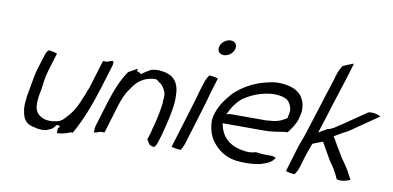

<svg xmlns="http://www.w3.org/2000/svg" viewBox="-67 -867 2202 1076"><g transform="rotate(10 1034.5 -328.5)"><path d="M130 -322C121 -291 116 -261 111 -232C107 -209 102 -182 98 -159L97 -142C91 -103 96 -71 106 -44C117 -20 135 -4 168 1H169C189 8 211 10 236 6C248 2 261 -4 271 -10C279 -18 285 -25 291 -33L294 -34L311 -29L300 -14V12C326 11 354 4 375 -6H387C431 -83 468 -178 498 -275L541 -415C544 -426 543 -435 541 -441C530 -440 517 -436 508 -431H484L435 -270C433 -263 430 -259 426 -250L425 -245C420 -232 415 -218 408 -204C391 -157 367 -117 338 -88C326 -74 312 -58 289 -54C249 -44 215 -50 198 -62C149 -86 158 -149 172 -217C177 -249 179 -282 190 -319L223 -427C209 -432 193 -437 173 -437C168 -432 161 -422 158 -412ZM106 -44ZM289 -54H290Z M508 -71C503 -55 503 -40 504 -28C515 -29 528 -33 538 -38H562L610 -197C620 -229 634 -269 656 -297C665 -310 676 -328 690 -341C714 -365 750 -382 791 -382C804 -382 808 -373 812 -370C831 -361 843 -343 851 -323C858 -310 857 -291 854 -270L855 -258V-257C851 -227 845 -195 838 -163V-162L832 -138C827 -121 823 -106 819 -90H820L805 -42L822 -15C828 -11 838 -7 850 -6C855 -11 863 -23 866 -34L880 -78C883 -89 884 -98 888 -110C890 -119 892 -127 895 -137C898 -152 902 -166 906 -183C909 -201 914 -226 917 -247C922 -275 921 -308 919 -334C914 -378 894 -415 843 -428C814 -435 791 -437 761 -430C750 -425 741 -419 728 -411L705 -395C700 -406 688 -403 681 -410L685 -423L633 -394C599 -345 572 -280 550 -208ZM656 -297Z M1112 -626C1104 -601 1119 -581 1144 -581C1169 -581 1195 -600 1202 -624C1210 -649 1194 -669 1170 -669C1145 -669 1119 -650 1112 -626ZM1048 -364C1040 -337 1035 -314 1026 -286L946 -24C960 -20 979 -17 999 -16C1007 -28 1015 -45 1020 -62L1088 -286C1097 -314 1102 -337 1110 -364L1135 -446C1122 -451 1105 -454 1085 -455C1076 -442 1067 -425 1062 -408Z M1152 -254C1147 -239 1144 -226 1143 -213C1142 -167 1155 -124 1178 -93C1208 -53 1251 -20 1312 -11C1357 -5 1405 -6 1450 -15C1484 -24 1517 -37 1532 -65C1525 -68 1514 -72 1502 -72H1473C1452 -72 1434 -74 1416 -77C1405 -72 1389 -71 1376 -70V-69V-70C1275 -75 1222 -122 1207 -195L1204 -204H1442C1482 -204 1521 -211 1558 -217H1572C1590 -240 1615 -275 1623 -309L1629 -336C1631 -347 1631 -356 1630 -366V-367C1629 -393 1620 -412 1608 -430C1589 -457 1556 -473 1511 -479C1482 -484 1443 -482 1418 -474H1417C1355 -461 1293 -432 1245 -390C1236 -383 1228 -375 1220 -366V-365C1191 -333 1167 -298 1152 -254ZM1216 -256 1222 -267C1237 -300 1253 -322 1276 -345C1287 -356 1299 -362 1311 -370C1364 -403 1456 -429 1521 -405C1543 -398 1554 -380 1560 -363C1566 -349 1566 -332 1562 -316H1563C1561 -311 1560 -308 1558 -303L1560 -297C1537 -282 1515 -270 1485 -266L1462 -264C1454 -263 1446 -262 1439 -262H1245C1239 -262 1233 -262 1227 -260ZM1462 -264ZM1623 -306V-307Z M1601 -2C1614 3 1633 7 1652 7C1659 -3 1668 -19 1673 -35L1691 -96C1699 -122 1709 -148 1718 -173L1719 -177C1736 -186 1758 -192 1777 -200L1779 -196C1796 -166 1814 -136 1831 -105L1837 -97C1845 -82 1859 -68 1867 -50C1876 -36 1882 -20 1889 -6C1911 2 1945 -6 1966 -16C1962 -25 1954 -35 1949 -47C1935 -76 1913 -104 1895 -131L1867 -178C1853 -199 1845 -219 1830 -240L1881 -270C1896 -276 1907 -283 1920 -292C1969 -325 2017 -360 2069 -395C2054 -403 2029 -412 1999 -406C1940 -367 1883 -325 1822 -286C1813 -281 1801 -276 1790 -274H1789C1778 -267 1764 -260 1753 -253L1741 -246L1745 -258C1754 -286 1764 -316 1773 -345L1793 -410C1810 -464 1827 -515 1844 -569L1872 -661C1854 -654 1833 -647 1812 -637C1803 -625 1794 -608 1788 -590L1771 -534C1755 -483 1738 -434 1723 -383L1715 -358C1703 -318 1689 -278 1677 -238C1666 -201 1651 -169 1641 -135ZM1831 -105ZM1867 -50Z"/></g></svg>

Font: SolarCharger
Style: 352
Weight: 300
Designer: Mew Too
Foundry: Cannot Into Space Fonts/KineticPlasma Fonts
Version: Version 1.100